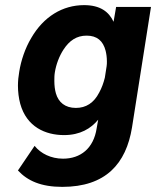

<svg xmlns="http://www.w3.org/2000/svg" viewBox="-20 -541 609 749"><path d="M433 -514 423 -456C405 -495 371 -521 308 -521C224 -521 150 -476 102 -393C78 -353 62 -305 55 -261C52 -244 50 -225 50 -207C50 -183 53 -158 59 -136C84 -46 157 -14 230 -14C293 -14 335 -40 363 -74L357 -40C345 38 294 78 226 78C179 78 139 58 115 28L50 124C88 165 141 188 223 188C392 188 472 98 495 -44L569 -514ZM367 -180C346 -139 315 -120 276 -120C234 -120 208 -142 198 -177C194 -191 192 -208 192 -225C192 -236 192 -247 194 -259C199 -290 211 -322 228 -348C251 -383 279 -402 318 -402C358 -402 382 -382 392 -343C395 -331 397 -317 397 -301C397 -295 397 -289 396 -283L389 -238C384 -218 377 -198 367 -180Z"/></svg>

Font: Arthouse Owned
Style: Bold Italic
Weight: 700
Italic angle: -10°
Designer: Jeremy Tribby
Foundry: Tribby Type
Version: Version 1.000;PS 001.000;hotconv 1.0.88;makeotf.lib2.5.64775